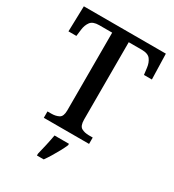

<svg xmlns="http://www.w3.org/2000/svg" viewBox="-219 -835 1063 1176"><g transform="rotate(30 312.0 -246.5)"><path d="M151 0V-45H179Q209 -45 231 -56.5Q253 -68 253 -111V-661H161Q117 -661 100 -638Q83 -615 79 -582L73 -534H17L22 -714H602L607 -534H551L545 -582Q541 -615 524 -638Q507 -661 462 -661H370V-115Q370 -69 391.5 -57Q413 -45 443 -45H471V0ZM230 208Q238 176 247 136Q256 96 262 61H364V71Q355 92 340.5 119Q326 146 309.5 173Q293 200 278 221H230Z"/></g></svg>

Font: Noto Serif Tamil Medium
Style: Regular
Weight: 500
Designer: Indian Type Foundry, Tom Grace, and the Monotype Design Team
Foundry: Monotype Imaging Inc.
Version: Version 2.004; ttfautohint (v1.8.4.7-5d5b)